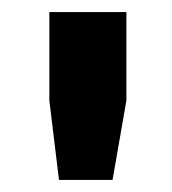

<svg xmlns="http://www.w3.org/2000/svg" viewBox="-20 -706 286 319"><path d="M78 -407 62 -539V-686H190V-539L167 -407Z"/></svg>

Font: Archivo SemiBold SemiBold
Style: Regular
Weight: 600
Version: Version 2.001